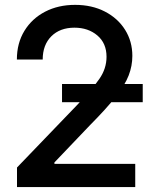

<svg xmlns="http://www.w3.org/2000/svg" viewBox="-20 -757 611 777"><path d="M48.8 0V-79.1L294.9 -335Q353.5 -396.5 382.3 -438Q411.1 -479.5 411.1 -527.3Q411.1 -582 374 -613.5Q336.9 -645 281.2 -645Q222.7 -645 187.7 -610.1Q152.8 -575.2 152.8 -516.1H48.3Q48.3 -582.5 78.9 -632.3Q109.4 -682.1 162.6 -709.7Q215.8 -737.3 283.7 -737.3Q352.1 -737.3 404.5 -710.2Q457 -683.1 486.3 -636.2Q515.6 -589.4 515.6 -530.8Q515.6 -490.2 500.7 -451.7Q485.8 -413.1 448.5 -365.5Q411.1 -317.9 344.7 -251L200.2 -99.6V-93.8H527.3V0ZM231 -343.3V-417H557.6V-343.3Z"/></svg>

Font: Inter Tight Medium
Style: Regular
Weight: 500
Designer: Rasmus Andersson
Foundry: rsms
Version: Version 3.004; ttfautohint (v1.8.4.7-5d5b)